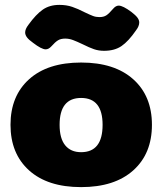

<svg xmlns="http://www.w3.org/2000/svg" viewBox="-20 -751 665 786"><path d="M318 -570Q295 -581 279 -587Q263 -593 247 -593Q229 -593 217.5 -586Q206 -579 190 -561Q179 -549 167 -549Q150 -549 115 -576Q98 -588 90.5 -598Q83 -608 83 -618Q83 -632 96 -649Q127 -692 155 -711.5Q183 -731 223 -731Q252 -731 275.5 -723Q299 -715 326 -701Q349 -690 361 -685.5Q373 -681 387 -681Q404 -681 415 -688Q426 -695 443 -715Q454 -728 466 -728Q483 -728 518 -702Q535 -689 542.5 -679Q550 -669 550 -659Q550 -644 537 -627Q506 -582 477.5 -562.5Q449 -543 406 -543Q384 -543 365 -549.5Q346 -556 318 -570ZM23 -240Q23 -358 99 -426.5Q175 -495 312 -495Q449 -495 525.5 -426.5Q602 -358 602 -240Q602 -122 525.5 -53.5Q449 15 312 15Q175 15 99 -53.5Q23 -122 23 -240ZM400 -240Q400 -350 312 -350Q224 -350 224 -240Q224 -184 247 -156Q270 -128 312 -128Q400 -128 400 -240Z"/></svg>

Font: Mitr SemiBold
Style: Regular
Weight: 600
Designer: Thanarat Vachiruckul
Foundry: Cadson Demak
Version: Version 1.002